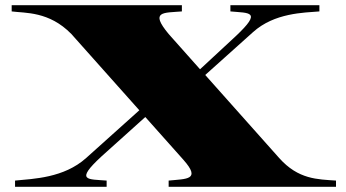

<svg xmlns="http://www.w3.org/2000/svg" viewBox="-20 -720 1335 740"><path d="M38 -24V0H391V-24C319 -30 267 -21 371 -117L540 -269L687 -104C756 -26 699 -31 630 -24V0H1275V-24C1204 -29 1130 -28 1056 -111L771 -431L955 -596C1038 -671 1152 -671 1211 -676V-700H868V-676C941 -669 992 -678 889 -581L751 -453L630 -589C556 -678 610 -670 681 -676V-700H25V-676C77 -669 169 -677 255 -589L517 -295L312 -111C226 -34 109 -31 38 -24Z"/></svg>

Font: Sprat Extended Black
Style: Regular
Weight: 900
Width: 9
Designer: Ethan Nakache
Foundry: Collletttivo
Version: Version 2.000;Glyphs 3.2 (3217)